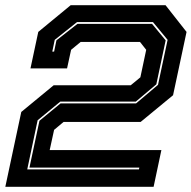

<svg xmlns="http://www.w3.org/2000/svg" viewBox="-50 -720 738 740"><path d="M-29.5 0 32 -288.5 157 -391.5H454L491 -422L513.5 -528L489.5 -558.5H261L224 -528L208.5 -456.5H67.5L97.5 -597L222.5 -700H588L669 -597L617 -353L492 -250H195L158.5 -219.5L141.5 -141.5H572L542 0ZM55 -67H485.5L487 -74H63.5L102 -254.5L183.5 -321.5H474.5L559 -393L596 -566.5L539.5 -635H247L161 -566.5L151.5 -521H158.5L167.5 -564.5L248.5 -628H536L588.5 -564.5L552.5 -395L473.5 -328.5H182.5L95 -256.5Z"/></svg>

Font: Tourney Expanded ExtraBold
Style: Italic
Weight: 800
Width: 7
Italic angle: -12°
Designer: Tyler Finck
Foundry: Etcetera Type Co
Version: Version 1.010; ttfautohint (v1.8.3)